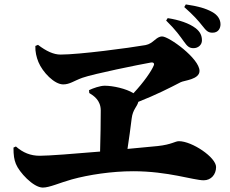

<svg xmlns="http://www.w3.org/2000/svg" viewBox="-20 -859 1040 869"><path d="M732 -766C776 -723 795 -695 813 -670C828 -649 837 -641 856 -641C877 -641 894 -656 894 -676C894 -698 886 -715 866 -731C836 -754 790 -769 739 -777ZM140 -651C139 -625 145 -600 154 -578C173 -532 226 -477 266 -477C296 -477 314 -493 353 -507C404 -525 612 -567 663 -576C674 -578 680 -572 676 -563C666 -538 631 -487 584 -437C551 -458 491 -471 454 -471C433 -471 402 -460 383 -451L384 -438C404 -426 436 -405 436 -359C436 -309 435 -241 433 -173C316 -163 200 -154 160 -154C118 -154 84 -168 52 -196L41 -191C41 -156 44 -137 52 -117C66 -81 130 -10 174 -10C204 -10 251 -32 305 -47C381 -68 486 -84 583 -84C741 -84 856 -43 902 -43C936 -43 958 -70 958 -103C958 -147 849 -220 790 -220C772 -220 758 -205 694 -198C664 -195 614 -190 557 -185C564 -233 571 -279 576 -323C581 -364 601 -376 606 -398C687 -430 746 -460 798 -487C813 -495 883 -499 883 -538C883 -594 745 -694 714 -694C686 -694 675 -662 639 -655C564 -642 339 -612 254 -612C223 -612 190 -627 152 -656ZM814 -827C856 -790 878 -765 896 -742C914 -719 922 -711 942 -711C969 -711 978 -732 978 -749C978 -772 964 -792 940 -805C909 -822 875 -831 821 -839Z"/></svg>

Font: Noto Serif TC Black
Style: Regular
Weight: 900
Version: Version 1.001;PS 1.001;hotconv 16.6.54;makeotf.lib2.5.65590